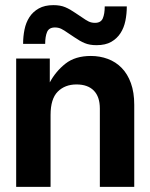

<svg xmlns="http://www.w3.org/2000/svg" viewBox="-20 -728 584 748"><path d="M43 -500H174V-407Q197 -450 235 -480Q273 -510 334 -510Q369 -510 400 -498.5Q431 -487 454 -463.5Q477 -440 490 -404Q503 -368 503 -320V0H369V-305Q369 -351 345.5 -375Q322 -399 278 -399Q233 -399 205 -371Q177 -343 177 -280V0H43ZM70 -557Q70 -586 75.5 -613Q81 -640 94.5 -661Q108 -682 131 -695Q154 -708 188 -708Q215 -708 234 -700Q253 -692 273 -678L300 -660Q314 -650 325 -644.5Q336 -639 350 -639Q373 -639 380.5 -656.5Q388 -674 388 -703H474Q474 -674 468.5 -647Q463 -620 449.5 -599Q436 -578 413.5 -565Q391 -552 356 -552Q329 -552 310 -560Q291 -568 271 -582L244 -600Q230 -610 219 -615.5Q208 -621 194 -621Q171 -621 163.5 -603.5Q156 -586 156 -557Z"/></svg>

Font: CyStack Display
Style: Bold
Weight: 700
Designer: Weizhong Zhang
Foundry: 本地遙控
Version: Version 1.000;Glyphs 3.1.2 (3151)